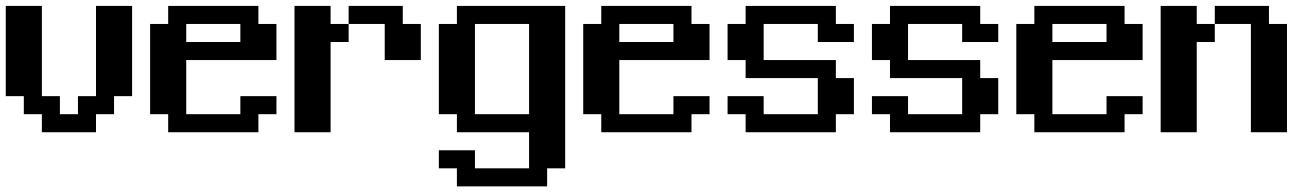

<svg xmlns="http://www.w3.org/2000/svg" viewBox="-20 -458 4540 665"><path d="M0 -437.5H125V-125H187.5V-62.5H250V-125H312.5V-437.5H437.5V-125H375V-62.5H312.5V0H125V-62.5H62.5V-125H0Z M500 -375H562.5V-437.5H875V-375H937.5V-250H625V-62.5H812.5V-125H937.5V-62.5H875V0H562.5V-62.5H500ZM625 -375V-312.5H812.5V-375Z M1000 -437.5H1125V-375H1187.5V-437.5H1375V-375H1437.5V-250H1312.5V-375H1187.5V-312.5H1125V0H1000Z M1500 -375H1562.5V-437.5H1937.5V125H1875V187.5H1562.5V125H1500V62.5H1625V125H1812.5V0H1562.5V-62.5H1500ZM1625 -375V-62.5H1812.5V-375Z M2000 -375H2062.5V-437.5H2375V-375H2437.5V-250H2125V-62.5H2312.5V-125H2437.5V-62.5H2375V0H2062.5V-62.5H2000ZM2125 -375V-312.5H2312.5V-375Z M2500 -375H2562.5V-437.5H2875V-375H2937.5V-312.5H2812.5V-375H2625V-250H2875V-187.5H2937.5V-62.5H2875V0H2562.5V-62.5H2500V-125H2625V-62.5H2812.5V-187.5H2562.5V-250H2500Z M3000 -375H3062.5V-437.5H3375V-375H3437.5V-312.5H3312.5V-375H3125V-250H3375V-187.5H3437.5V-62.5H3375V0H3062.5V-62.5H3000V-125H3125V-62.5H3312.5V-187.5H3062.5V-250H3000Z M3500 -375H3562.5V-437.5H3875V-375H3937.5V-250H3625V-62.5H3812.5V-125H3937.5V-62.5H3875V0H3562.5V-62.5H3500ZM3625 -375V-312.5H3812.5V-375Z M4000 -437.5H4125V-375H4187.5V-437.5H4375V-375H4437.5V0H4312.5V-375H4187.5V-312.5H4125V0H4000Z"/></svg>

Font: NeoDunggeunmo Code
Style: Regular
Weight: 400
Monospace: yes
Version: Version 1.600